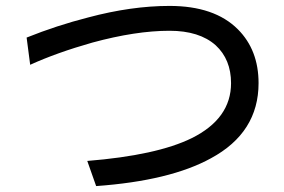

<svg xmlns="http://www.w3.org/2000/svg" viewBox="-20 -616 960 649"><path d="M275 -72Q510 -91 628 -149Q761 -215 761 -335Q761 -415 709 -463Q654 -512 553 -512Q439 -512 292 -472Q172 -438 82 -397L70 -489Q172 -530 278 -557Q424 -596 553 -596Q705 -596 784 -517Q854 -447 854 -335Q854 -168 693 -81Q555 -5 305 13Z"/></svg>

Font: LINE Seed Sans KR Regular
Style: Regular
Weight: 400
Designer: LINE VX Design & Sandoll Inc & Dalton Maag Ltd
Foundry: Sandoll Inc.
Version: Version 1.000